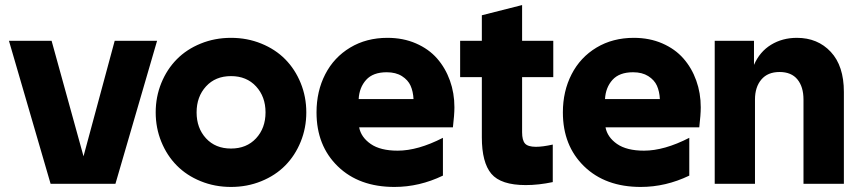

<svg xmlns="http://www.w3.org/2000/svg" viewBox="-20 -720 3360 752"><path d="M178.2 0 15.1 -560.1H182.1L307.1 -107.9L429.2 -560.1H595.2L432.1 0Z M766.1 -549.3Q821.3 -571.8 884.8 -571.8Q948.2 -571.8 1003.4 -549.3Q1058.6 -526.9 1097.2 -487.8Q1135.7 -448.7 1157.7 -394.8Q1179.7 -340.8 1179.7 -279.8Q1179.7 -218.8 1157.7 -164.8Q1135.7 -110.8 1097.2 -71.8Q1058.6 -32.7 1003.4 -10.3Q948.2 12.2 884.8 12.2Q821.3 12.2 766.1 -10.3Q710.9 -32.7 672.4 -71.8Q633.8 -110.8 611.8 -164.8Q589.8 -218.8 589.8 -279.8Q589.8 -340.8 611.8 -394.8Q633.8 -448.7 672.4 -487.8Q710.9 -526.9 766.1 -549.3ZM786.9 -381.6Q750 -341.3 750 -279.8Q750 -218.3 786.9 -178.2Q823.7 -138.2 884.8 -138.2Q945.8 -138.2 982.9 -178.2Q1020 -218.3 1020 -279.8Q1020 -341.3 982.9 -381.6Q945.8 -421.9 884.8 -421.9Q823.7 -421.9 786.9 -381.6Z M1524.9 12.2Q1386.2 12.2 1303 -68.6Q1219.7 -149.4 1219.7 -279.8Q1219.7 -362.8 1253.9 -429.2Q1288.1 -495.6 1351.6 -533.7Q1415 -571.8 1497.6 -571.8Q1559.1 -571.8 1609.1 -550Q1659.2 -528.3 1691.9 -491Q1724.6 -453.6 1742.2 -404.5Q1759.8 -355.5 1759.8 -299.8Q1759.8 -271 1753.9 -221.2H1386.7Q1394 -182.6 1431.9 -156.2Q1469.7 -129.9 1537.6 -129.9Q1616.7 -129.9 1714.8 -180.2V-32.2Q1622.6 12.2 1524.9 12.2ZM1384.8 -332H1599.6Q1598.1 -361.8 1588.1 -384.3Q1578.1 -406.7 1554.2 -421.9Q1530.3 -437 1494.6 -437Q1440.9 -437 1414.1 -407.2Q1387.2 -377.4 1384.8 -332Z M2039.1 4.9Q1941.9 4.9 1904.5 -39.3Q1867.2 -83.5 1867.2 -182.1V-418H1782.2V-560.1H1867.2V-660.2L2024.9 -700.2V-560.1H2147V-418H2024.9V-202.1Q2024.9 -170.4 2036.4 -157.7Q2047.9 -145 2079.1 -145Q2105.5 -145 2145 -153.8V-6.8Q2089.8 4.9 2039.1 4.9Z M2489.7 12.2Q2351.1 12.2 2267.8 -68.6Q2184.6 -149.4 2184.6 -279.8Q2184.6 -362.8 2218.8 -429.2Q2252.9 -495.6 2316.4 -533.7Q2379.9 -571.8 2462.4 -571.8Q2523.9 -571.8 2574 -550Q2624 -528.3 2656.7 -491Q2689.5 -453.6 2707 -404.5Q2724.6 -355.5 2724.6 -299.8Q2724.6 -271 2718.8 -221.2H2351.6Q2358.9 -182.6 2396.7 -156.2Q2434.6 -129.9 2502.4 -129.9Q2581.5 -129.9 2679.7 -180.2V-32.2Q2587.4 12.2 2489.7 12.2ZM2349.6 -332H2564.5Q2563 -361.8 2553 -384.3Q2543 -406.7 2519 -421.9Q2495.1 -437 2459.5 -437Q2405.8 -437 2378.9 -407.2Q2352.1 -377.4 2349.6 -332Z M2779.3 -560.1H2933.1V-465.8Q2955.6 -517.6 3000 -544.7Q3044.4 -571.8 3101.1 -571.8Q3182.6 -571.8 3233.9 -516.8Q3285.2 -461.9 3285.2 -359.9V0H3127V-330.1Q3127 -379.9 3103.3 -408.9Q3079.6 -438 3033.2 -438Q2986.8 -438 2961.9 -408.4Q2937 -378.9 2937 -330.1V0H2779.3Z"/></svg>

Font: TASA Explorer
Style: Regular
Weight: 900
Designer: Weizhong Zhang
Foundry: Local Remote
Version: Version 1.000;Glyphs 3.1.2 (3151)